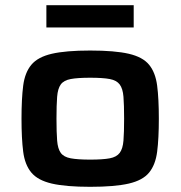

<svg xmlns="http://www.w3.org/2000/svg" viewBox="-20 -713 697 741"><path d="M328 8Q234 8 180 -4.5Q126 -17 101 -47Q76 -77 69.5 -127.5Q63 -178 63 -255Q63 -332 69.5 -382.5Q76 -433 101 -463Q126 -493 180 -505.5Q234 -518 328 -518Q423 -518 477 -505.5Q531 -493 555.5 -463Q580 -433 586.5 -382.5Q593 -332 593 -255Q593 -178 586.5 -127.5Q580 -77 555.5 -47Q531 -17 477 -4.5Q423 8 328 8ZM328 -97Q377 -97 403.5 -102Q430 -107 442 -123Q454 -139 456.5 -170.5Q459 -202 459 -255Q459 -308 456.5 -339.5Q454 -371 442 -387Q430 -403 403.5 -408Q377 -413 328 -413Q280 -413 253 -408Q226 -403 214.5 -387Q203 -371 200.5 -339.5Q198 -308 198 -255Q198 -202 200.5 -170.5Q203 -139 214.5 -123Q226 -107 253 -102Q280 -97 328 -97ZM159 -607V-693H496V-607Z"/></svg>

Font: Saira Expanded SemiBold
Style: Regular
Weight: 600
Width: 7
Designer: Hector Gatti with collaboration of the Omnibus-Type team
Foundry: Omnibus-Type
Version: Version 1.100; ttfautohint (v1.8.3)